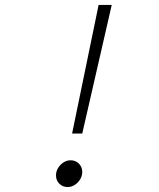

<svg xmlns="http://www.w3.org/2000/svg" viewBox="-20 -747 640 775"><path d="M271 -208 378 -727H431L312 -208ZM253 8Q233 8 219.5 -5.5Q206 -19 206 -39Q206 -55 214.5 -69Q223 -83 236.5 -91.5Q250 -100 265 -100Q285 -100 298.5 -86.5Q312 -73 312 -53Q312 -37 303.5 -23Q295 -9 281.5 -0.5Q268 8 253 8Z"/></svg>

Font: Red Hat Mono
Style: Italic
Weight: 300
Italic angle: -12°
Monospace: yes
Designer: Pentagram, MCKL
Foundry: Pentagram, MCKL
Version: Version 1.023